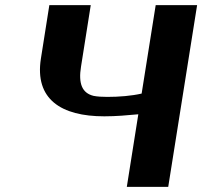

<svg xmlns="http://www.w3.org/2000/svg" viewBox="-20 -731 791 751"><path d="M140 -502C115 -343 219 -276 388 -276C434 -276 478 -280 521 -284L476 0H638L751 -711H589L534 -365C495 -356 446 -352 400 -352C380 -352 361 -353 346 -356C301 -367 286 -404 297 -471L335 -711H173Z"/></svg>

Font: Aerodynamic
Style: BdObl
Weight: 500
Designer: Google
Version: Version 2.000980; 2014